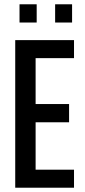

<svg xmlns="http://www.w3.org/2000/svg" viewBox="-20 -875 394 895"><path d="M51 0V-688H325V-604H146V-390H302V-305H146V-84H325V0ZM71 -770V-855H151V-770ZM237 -770V-855H316V-770Z"/></svg>

Font: Saira ExtraCondensed SemiBold
Style: Regular
Weight: 600
Width: 2
Designer: Hector Gatti with collaboration of the Omnibus-Type team
Foundry: Omnibus-Type
Version: Version 1.101